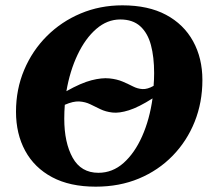

<svg xmlns="http://www.w3.org/2000/svg" viewBox="-20 -690 819 720"><path d="M339 10Q242 10 175.5 -25.5Q109 -61 74.5 -124.5Q40 -188 40 -271Q40 -355 70.5 -427.5Q101 -500 155.5 -554.5Q210 -609 282.5 -639.5Q355 -670 439 -670Q536 -670 602.5 -634.5Q669 -599 704 -535.5Q739 -472 739 -390Q739 -306 710 -233.5Q681 -161 627.5 -106Q574 -51 501 -20.5Q428 10 339 10ZM431 -617Q382 -617 341 -581.5Q300 -546 271 -485Q242 -424 229 -348Q284 -379 323 -389Q362 -399 390.5 -396Q419 -393 440 -384Q461 -375 478.5 -366Q496 -357 514.5 -356Q533 -355 556 -368Q558 -392 558 -416Q558 -476 546 -521Q534 -566 506 -591.5Q478 -617 431 -617ZM349 -42Q402 -42 443.5 -79Q485 -116 513 -179Q541 -242 552 -321Q500 -288 463.5 -276.5Q427 -265 401.5 -268Q376 -271 356.5 -280.5Q337 -290 318.5 -299Q300 -308 277.5 -309.5Q255 -311 223 -297Q221 -271 221 -245Q221 -155 252.5 -98.5Q284 -42 349 -42Z"/></svg>

Font: Spectral SC ExtraBold
Style: Italic
Weight: 800
Italic angle: -10°
Designer: Jean-Baptiste Levee
Foundry: Production Type
Version: Version 2.001